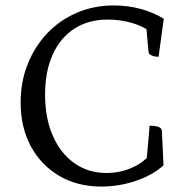

<svg xmlns="http://www.w3.org/2000/svg" viewBox="-20 -675 690 707"><path d="M353 12Q265 12 198 -27.5Q131 -67 93.5 -136.5Q56 -206 56 -297Q56 -374 82 -439Q108 -504 154 -552.5Q200 -601 263 -628Q326 -655 399 -655Q450 -655 497 -642.5Q544 -630 583 -606L564 -466Q548 -466 538 -471Q528 -476 527 -483L518 -582L534 -557Q509 -578 466 -590.5Q423 -603 376 -603Q306 -603 254 -569.5Q202 -536 174 -474Q146 -412 146 -327Q146 -240 174.5 -175Q203 -110 254 -74Q305 -38 372 -38Q424 -38 469.5 -59Q515 -80 537 -114L519 -75L531 -212Q553 -212 563 -208Q573 -204 576 -196L582 -66Q542 -30 480 -9Q418 12 353 12Z"/></svg>

Font: Pitagon Serif
Style: Regular
Weight: 400
Designer: Travis Tran
Foundry: Pitagon
Version: Version 1.000;gftools[0.9.26]